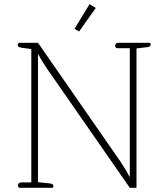

<svg xmlns="http://www.w3.org/2000/svg" viewBox="-20 -900 804 920"><path d="M337 -762 409 -880 439 -862 359 -749ZM66 -12Q66 -18 70.5 -22Q75 -26 84 -26H130V-665L85 -671Q74 -673 69.5 -675.5Q65 -678 65 -685Q65 -695 75 -695H162L557 -126Q585 -84 602 -51V-669H541Q537 -669 534.5 -672.5Q532 -676 532 -681Q532 -695 549 -695H695Q702 -695 702 -687Q702 -676 686 -674L634 -668V0H602L206 -570Q180 -608 162 -642V-27L220 -21Q236 -19 236 -8Q236 0 229 0H75Q71 0 68.5 -3.5Q66 -7 66 -12Z"/></svg>

Font: Maitree ExtraLight
Style: Regular
Weight: 275
Designer: CadsonDemak Team
Foundry: CadsonDemak
Version: Version 1.003